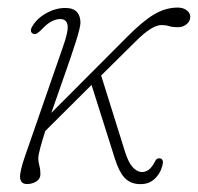

<svg xmlns="http://www.w3.org/2000/svg" viewBox="-20 -466 510 494"><path d="M187 -407.5Q187 -396 175 -358.2Q163 -320.5 145.5 -271.2Q128 -222 112 -175.5L308 -372Q346.5 -411 376.2 -428.8Q406 -446.5 437 -446.5Q451.5 -446.5 460.5 -439.5Q469.5 -432.5 469.5 -423Q469.5 -411.5 460.2 -403.8Q451 -396 438 -396Q423.5 -396 415 -398.8Q406.5 -401.5 395.5 -401.5Q371 -401.5 329.5 -360L239 -270.5L240.5 -271L301.5 -76Q310.5 -48 320.8 -36.5Q331 -25 343 -23.5Q364.5 -21.5 379 -51Q383 -60 392 -58.5Q402 -56.5 398 -40.5Q392.5 -19 376.8 -4.8Q361 9.5 335.5 7.5Q314 6 300 -9.2Q286 -24.5 275.5 -58L215.5 -247.5L96.5 -129Q88.5 -104 83.5 -85.2Q78.5 -66.5 78.5 -58.5Q78.5 -50 81.2 -40Q84 -30 84 -18Q84 -6 73.5 0.8Q63 7.5 49.5 7.5Q33.5 7.5 31.8 -8Q30 -23.5 45 -66L142 -345.5Q156.5 -386 153.8 -401.5Q151 -417 135 -417Q124.5 -417 112.8 -411Q101 -405 87 -390Q81 -384 75.5 -380.2Q70 -376.5 64.5 -379.5Q55 -385 63.5 -399Q76 -419.5 99.8 -432.5Q123.5 -445.5 148 -445.5Q168.5 -445.5 177.8 -435.2Q187 -425 187 -407.5Z"/></svg>

Font: Fraunces 72pt S100 Thin
Style: Italic
Weight: 100
Italic angle: -16°
Version: Version 1.000; ttfautohint (v1.8.3)